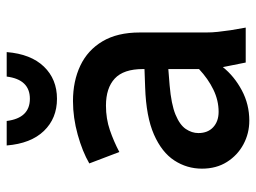

<svg xmlns="http://www.w3.org/2000/svg" viewBox="-118 -654 783 588"><g transform="rotate(-90 274.0 -360.5)"><path d="M51 -134Q51 -180 76 -218.5Q101 -257 155.5 -281Q210 -305 300 -308L356 -310V-315Q356 -374 327 -401Q298 -428 244 -428Q204 -428 169 -416Q134 -404 102 -387L67 -479Q103 -500 155 -514.5Q207 -529 258 -529Q319 -529 366.5 -506.5Q414 -484 441 -438.5Q468 -393 468 -325V-123Q468 -102 470 -85Q472 -68 475 -46L483 0H376L362 -70Q334 -35 291 -12Q248 11 198 11Q159 11 125.5 -7Q92 -25 71.5 -57.5Q51 -90 51 -134ZM160 -145Q160 -116 178 -99.5Q196 -83 225 -83Q260 -83 293 -99Q326 -115 356 -143V-237L306 -233Q248 -228 216.5 -215Q185 -202 172.5 -183.5Q160 -165 160 -145ZM122 -732H197Q206 -661 265 -661Q324 -661 333 -732H408Q402 -658 363.5 -618Q325 -578 265 -578Q205 -578 166.5 -618Q128 -658 122 -732Z"/></g></svg>

Font: Radio Canada Medium
Style: Regular
Weight: 500
Designer: Charles Daoud, Etienne Aubert Bonn, Alexandre Saumier Demers, Jacques Le Bailly
Foundry: Radio-Canada
Version: Version 2.104; ttfautohint (v1.8.4.7-5d5b);gftools[0.9.28.de